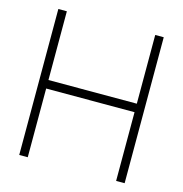

<svg xmlns="http://www.w3.org/2000/svg" viewBox="-106 -818 873 915"><g transform="rotate(15 330.0 -360.0)"><path d="M70 0V-720H112V-381H548V-720H590V0H548V-339H112V0Z"/></g></svg>

Font: Manrope
Style: Regular
Weight: 400
Designer: Mikhail Sharanda
Foundry: Mikhail Sharanda
Version: Version 4.503